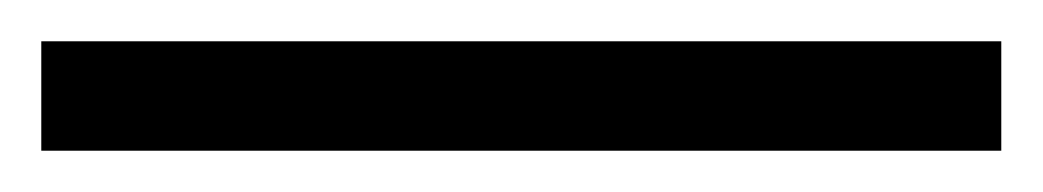

<svg xmlns="http://www.w3.org/2000/svg" viewBox="-20 45 505 93"><path d="M0 118V65H465V118Z"/></svg>

Font: Archivo SemiBold ExtraLight
Style: Regular
Weight: 250
Version: Version 2.001